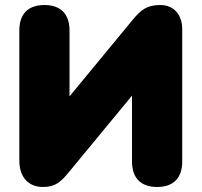

<svg xmlns="http://www.w3.org/2000/svg" viewBox="-20 -735 803 765"><path d="M151 10C199 10 221 -8 256 -51L506 -354V-91C506 -26 541 10 606 10C671 10 706 -26 706 -91V-619C706 -677 672 -715 619 -715C566 -715 542 -697 507 -654L257 -351V-614C257 -679 222 -715 157 -715C92 -715 57 -679 57 -614V-96C57 -28 94 10 151 10Z"/></svg>

Font: SN Pro Black
Style: Regular
Weight: 900
Designer: Tobias Whetton
Foundry: Supernotes
Version: Version 1.001;Glyphs 3.2 (3249)